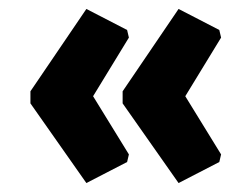

<svg xmlns="http://www.w3.org/2000/svg" viewBox="-20 -445 514 429"><path d="M254 -214 379 -36 470 -83 474 -100 394 -230 474 -361 470 -378 379 -425 254 -241ZM48 -214 173 -36 264 -83 268 -100 188 -230 268 -361 264 -378 173 -425 48 -241Z"/></svg>

Font: Luna Sans Black
Style: Regular
Weight: 900
Designer: Juan Pablo del Peral
Foundry: Huerta Tipografica
Version: Version 2.001; ttfautohint (v1.5)